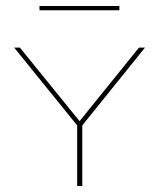

<svg xmlns="http://www.w3.org/2000/svg" viewBox="-20 -617 528 637"><path d="M376 -583H111V-597H376ZM253 -201V0H236V-201L27 -459H46L244 -215L441 -459H461Z"/></svg>

Font: Ysabeau SC Thin
Style: Regular
Weight: 200
Designer: Christian Thalmann (Catharsis Fonts)
Version: Version 0.003